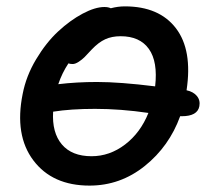

<svg xmlns="http://www.w3.org/2000/svg" viewBox="-20 -558 670 600"><path d="M259.8 22Q143.6 22 84.2 -56.9Q24.9 -135.7 50.8 -264.2Q61.5 -320.3 92.8 -372.6Q124 -424.8 161.6 -459.7Q199.2 -494.6 238.3 -515.4Q277.3 -536.1 306.2 -536.1Q318.4 -536.1 326.2 -532.2Q348.6 -538.1 370.1 -538.1Q477.5 -538.1 529.8 -469.7Q582 -401.4 563 -275.9Q584 -271.5 595.2 -258.1Q606.4 -244.6 603 -226.1Q597.2 -194.8 547.9 -194.8H543Q508.8 -100.6 432.4 -39.3Q356 22 259.8 22ZM283.2 -301.8Q354.5 -301.8 464.8 -288.1Q473.6 -365.2 445.3 -405Q417 -444.8 356.9 -444.8Q329.6 -444.8 308.8 -435.3Q288.1 -425.8 267.1 -403.8Q251.5 -386.7 244.1 -379.4Q236.8 -372.1 226.1 -365Q215.3 -357.9 207 -357.9Q199.7 -357.9 193.8 -359.9Q173.8 -329.6 162.1 -294.9Q219.7 -301.8 283.2 -301.8ZM276.9 -217.8Q201.2 -217.8 146 -209Q142.1 -143.6 173.3 -106.7Q204.6 -69.8 266.1 -69.8Q322.8 -69.8 370.8 -106.4Q418.9 -143.1 443.8 -205.1Q356.9 -217.8 276.9 -217.8Z"/></svg>

Font: Shantell Sans Irregular
Style: Italic
Weight: 500
Italic angle: -11.31°
Designer: Stephen Nixon, Anya Danilova, Shantell Martin
Foundry: Arrow Type
Version: Version 1.006;[9816181b4]